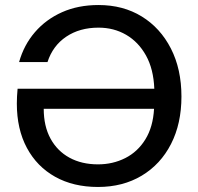

<svg xmlns="http://www.w3.org/2000/svg" viewBox="-20 -732 789 764"><path d="M370 12Q272 12 199.5 -28.5Q127 -69 87 -143.5Q47 -218 47 -320Q47 -347 50 -379H594Q591 -457 561 -511Q531 -565 482 -593.5Q433 -622 372 -622Q297 -622 243.5 -586Q190 -550 169 -485H56Q75 -553 119 -604Q163 -655 227 -683.5Q291 -712 372 -712Q470 -712 544 -666.5Q618 -621 660 -539Q702 -457 702 -348Q702 -240 660.5 -159Q619 -78 544 -33Q469 12 370 12ZM370 -78Q429 -78 478.5 -103Q528 -128 558.5 -177.5Q589 -227 593 -299H154Q154 -230 181 -180.5Q208 -131 256.5 -104.5Q305 -78 370 -78Z"/></svg>

Font: DM Sans Medium
Style: Regular
Weight: 500
Designer: Colophon Foundry, Jonny Pinhorn
Foundry: Colophon Foundry
Version: Version 4.004; ttfautohint (v1.8.4.7-5d5b)